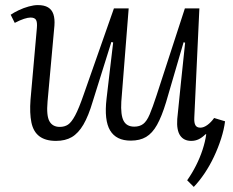

<svg xmlns="http://www.w3.org/2000/svg" viewBox="-20 -540 915 755"><path d="M22 -482Q35 -491 54 -500Q73 -509 93 -514.5Q113 -520 129 -520Q154 -520 169 -511Q184 -502 190 -484Q196 -466 194 -439L167 -141Q162 -85 174.5 -63Q187 -41 215 -41Q234 -41 247.5 -50Q261 -59 275.5 -86Q290 -113 309 -168L428 -507H486L457 -140Q454 -88 466 -65Q478 -42 508 -42Q529 -42 543 -52.5Q557 -63 568.5 -90Q580 -117 596 -166L707 -507H764L744 -77Q743 -57 748.5 -47.5Q754 -38 768 -38Q781 -38 795.5 -48.5Q810 -59 822 -76L865 -63Q861 -31 849.5 5Q838 41 821.5 76Q805 111 784.5 141.5Q764 172 742 195L716 169Q735 142 750.5 111.5Q766 81 776.5 49Q787 17 791 -12H788Q775 1 761.5 7.5Q748 14 732 14Q703 14 688.5 -7Q674 -28 677 -72Q684 -139 691.5 -215Q699 -291 708 -372L702 -374L633 -138Q616 -82 597.5 -49Q579 -16 554.5 -1.5Q530 13 494 13Q437 13 413 -27Q389 -67 399 -152Q405 -208 412 -263Q419 -318 425 -373L418 -375L345 -142Q328 -84 308 -50Q288 -16 262.5 -1Q237 14 200 14Q159 14 135 -4Q111 -22 103.5 -58.5Q96 -95 100 -148L125 -430Q127 -453 121.5 -462Q116 -471 100 -471Q90 -471 74.5 -466Q59 -461 38 -450Z"/></svg>

Font: Literata 24pt Light
Style: Italic
Weight: 300
Italic angle: -2°
Designer: Latin by Veronika Burian and Jose Scaglione. Greek by Irene Vlachou. Cyrillic by Vera Evstafieva
Foundry: TypeTogether
Version: Version 3.103;gftools[0.9.29]